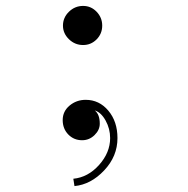

<svg xmlns="http://www.w3.org/2000/svg" viewBox="-20 -463 640 652"><path d="M262.2 -310.1Q234.4 -310.1 214.1 -329.8Q193.8 -349.6 193.8 -376Q193.8 -403.3 214.1 -423.1Q234.4 -442.9 262.2 -442.9Q289.1 -442.9 308.1 -423.1Q327.1 -403.3 327.1 -376Q327.1 -348.6 308.1 -329.3Q289.1 -310.1 262.2 -310.1ZM258.8 13.2Q231 13.2 211.9 -6.3Q192.9 -25.9 192.9 -55.2Q192.9 -85 216.3 -104.5Q239.7 -124 271 -124Q316.9 -124 347.9 -87.2Q378.9 -50.3 378.9 5.9Q378.9 67.9 333.7 115.7Q288.6 163.6 232.9 168.9L229 144Q278.8 139.2 316.4 97.2Q354 55.2 354 5.9Q354 -25.9 338.6 -53.7Q323.2 -81.5 301.8 -87.9Q318.8 -74.7 318.8 -43Q318.8 -21.5 301 -4.2Q283.2 13.2 258.8 13.2Z"/></svg>

Font: Compagnon Light
Style: Regular
Weight: 400
Designer: Juliette Duhe, Lea Pradine
Foundry: Velvetyne Type Foundry
Version: Version 1.000;PS 001.000;hotconv 1.0.88;makeotf.lib2.5.64775